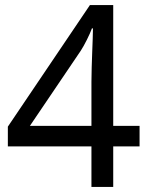

<svg xmlns="http://www.w3.org/2000/svg" viewBox="-20 -738 591 758"><path d="M341 -160H11V-238L335 -718H427V-241H531V-160H427V0H341ZM341 -241V-415Q341 -442 342 -472Q343 -502 344 -531Q345 -560 346 -585Q347 -610 347 -626H343Q336 -607 323 -581Q310 -555 299 -538L98 -241Z"/></svg>

Font: uoriya15
Style: Book
Weight: 400
Designer: Jelle Bosma - Monotype Design Team
Foundry: Monotype Imaging Inc.
Version: Version 2.003